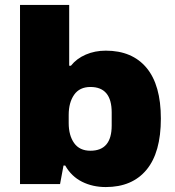

<svg xmlns="http://www.w3.org/2000/svg" viewBox="-20 -745 707 777"><path d="M244 -75H237L223 0H61V-725H260V-479H267Q290 -508 327 -524Q364 -540 408 -540Q515 -540 573 -470.5Q631 -401 631 -265Q631 -128 573 -58Q515 12 408 12Q355 12 312 -9.5Q269 -31 244 -75ZM432 -237V-290Q432 -393 346 -393Q302 -393 280 -361.5Q258 -330 258 -280V-247Q258 -197 280 -166Q302 -135 346 -135Q432 -135 432 -237Z"/></svg>

Font: Archivo Black
Style: Regular
Weight: 400
Designer: Hector Gatti
Foundry: Omnibus-Type
Version: Version 1.101; ttfautohint (v1.8)